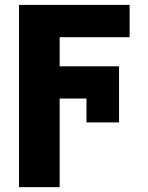

<svg xmlns="http://www.w3.org/2000/svg" viewBox="-20 -566 610 789"><path d="M469.2 -293.5V-63H335.4V-161.1H225.1V203.1H58.1V-545.9H512.7V-413.1H225.1V-293.5Z"/></svg>

Font: Inter Display Extra Bold
Style: Regular
Weight: 800
Designer: Rasmus Andersson
Foundry: rsms
Version: Version 4.000;git-4fc901f